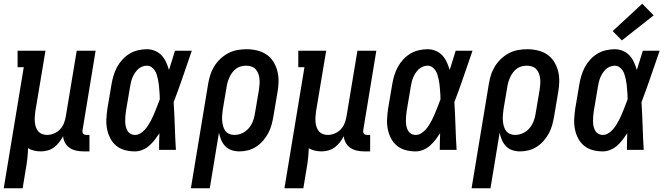

<svg xmlns="http://www.w3.org/2000/svg" viewBox="-45 -801 3565 1026"><path d="M-25 205 82 -442H49V-530H198L144 -207Q142 -193 141 -178.5Q140 -164 141 -150.5Q142 -137 146 -124Q150 -111 158.5 -100.5Q167 -90 179.5 -85Q192 -80 207 -80Q225 -80 244 -88Q263 -96 276.5 -110.5Q290 -125 297 -143.5Q304 -162 307 -181L365 -530H466L396 -105Q395 -100 396 -95Q397 -90 399.5 -86.5Q402 -83 407 -81.5Q412 -80 417 -80H433V8H402Q382 8 363 4Q344 0 328.5 -10Q313 -20 303.5 -36.5Q294 -53 292 -73Q283 -56 271 -40.5Q259 -25 243.5 -13.5Q228 -2 209.5 3Q191 8 173 8Q155 8 137.5 4Q120 0 105 -9Q104 19 101 47Q98 75 93 102L76 205Z M676 8Q648 8 622 1Q596 -6 576 -22.5Q556 -39 544 -62.5Q532 -86 527 -112Q522 -138 523.5 -166Q525 -194 529 -221L551 -351Q555 -375 562 -398Q569 -421 580.5 -442.5Q592 -464 609.5 -483Q627 -502 648 -514.5Q669 -527 693 -532.5Q717 -538 740 -538Q763 -538 784 -529Q805 -520 819.5 -504Q834 -488 843 -468Q852 -448 858 -427Q866 -452 874 -478Q882 -504 890 -530H980Q956 -461 932.5 -392Q909 -323 883 -255Q887 -191 889 -127.5Q891 -64 895 0H805Q805 -22 805.5 -44.5Q806 -67 807 -89Q795 -71 782 -54Q769 -37 752.5 -22.5Q736 -8 716 0Q696 8 676 8ZM676 -80Q691 -80 704.5 -88Q718 -96 728.5 -107.5Q739 -119 747.5 -132.5Q756 -146 763 -159.5Q770 -173 776 -187Q782 -201 787.5 -215Q793 -229 798.5 -243Q804 -257 809 -271Q809 -285 808 -298Q807 -311 806 -324.5Q805 -338 803.5 -351Q802 -364 799 -377Q796 -390 792.5 -402Q789 -414 782 -424.5Q775 -435 764.5 -442.5Q754 -450 740 -450Q727 -450 714.5 -445Q702 -440 692.5 -431Q683 -422 675.5 -410.5Q668 -399 663 -387Q658 -375 655 -362.5Q652 -350 650 -337L628 -207Q626 -194 625 -180.5Q624 -167 624 -154Q624 -141 626.5 -128Q629 -115 635 -104Q641 -93 652 -86.5Q663 -80 676 -80Z M975 205 1067 -351Q1071 -376 1078.5 -400Q1086 -424 1099.5 -446Q1113 -468 1132.5 -486.5Q1152 -505 1175 -517Q1198 -529 1223 -533.5Q1248 -538 1272 -538Q1301 -538 1328.5 -531.5Q1356 -525 1378.5 -510Q1401 -495 1415.5 -472Q1430 -449 1437 -422Q1444 -395 1443.5 -366Q1443 -337 1438 -309L1416 -179Q1412 -156 1406 -133.5Q1400 -111 1388.5 -89.5Q1377 -68 1361 -49.5Q1345 -31 1324.5 -17.5Q1304 -4 1281 2Q1258 8 1235 8Q1213 8 1193 1.5Q1173 -5 1159 -19.5Q1145 -34 1137 -53Q1129 -72 1125 -92L1076 205ZM1207 -80Q1228 -80 1248.5 -89Q1269 -98 1283.5 -115Q1298 -132 1306 -152Q1314 -172 1317 -193L1339 -323Q1341 -337 1342 -352Q1343 -367 1341.5 -381Q1340 -395 1335 -408Q1330 -421 1321 -431Q1312 -441 1298.5 -445.5Q1285 -450 1270 -450Q1257 -450 1243 -446.5Q1229 -443 1217.5 -434.5Q1206 -426 1197 -414.5Q1188 -403 1182 -390Q1176 -377 1172 -364Q1168 -351 1166 -337L1146 -219Q1144 -204 1142.5 -188.5Q1141 -173 1142 -158.5Q1143 -144 1146.5 -129.5Q1150 -115 1158 -103.5Q1166 -92 1179 -86Q1192 -80 1207 -80Z M1475 205 1582 -442H1549V-530H1698L1644 -207Q1642 -193 1641 -178.5Q1640 -164 1641 -150.5Q1642 -137 1646 -124Q1650 -111 1658.5 -100.5Q1667 -90 1679.5 -85Q1692 -80 1707 -80Q1725 -80 1744 -88Q1763 -96 1776.5 -110.5Q1790 -125 1797 -143.5Q1804 -162 1807 -181L1865 -530H1966L1896 -105Q1895 -100 1896 -95Q1897 -90 1899.5 -86.5Q1902 -83 1907 -81.5Q1912 -80 1917 -80H1933V8H1902Q1882 8 1863 4Q1844 0 1828.5 -10Q1813 -20 1803.5 -36.5Q1794 -53 1792 -73Q1783 -56 1771 -40.5Q1759 -25 1743.5 -13.5Q1728 -2 1709.5 3Q1691 8 1673 8Q1655 8 1637.5 4Q1620 0 1605 -9Q1604 19 1601 47Q1598 75 1593 102L1576 205Z M2176 8Q2148 8 2122 1Q2096 -6 2076 -22.5Q2056 -39 2044 -62.5Q2032 -86 2027 -112Q2022 -138 2023.5 -166Q2025 -194 2029 -221L2051 -351Q2055 -375 2062 -398Q2069 -421 2080.5 -442.5Q2092 -464 2109.5 -483Q2127 -502 2148 -514.5Q2169 -527 2193 -532.5Q2217 -538 2240 -538Q2263 -538 2284 -529Q2305 -520 2319.5 -504Q2334 -488 2343 -468Q2352 -448 2358 -427Q2366 -452 2374 -478Q2382 -504 2390 -530H2480Q2456 -461 2432.5 -392Q2409 -323 2383 -255Q2387 -191 2389 -127.5Q2391 -64 2395 0H2305Q2305 -22 2305.5 -44.5Q2306 -67 2307 -89Q2295 -71 2282 -54Q2269 -37 2252.5 -22.5Q2236 -8 2216 0Q2196 8 2176 8ZM2176 -80Q2191 -80 2204.5 -88Q2218 -96 2228.5 -107.5Q2239 -119 2247.5 -132.5Q2256 -146 2263 -159.5Q2270 -173 2276 -187Q2282 -201 2287.5 -215Q2293 -229 2298.5 -243Q2304 -257 2309 -271Q2309 -285 2308 -298Q2307 -311 2306 -324.5Q2305 -338 2303.5 -351Q2302 -364 2299 -377Q2296 -390 2292.5 -402Q2289 -414 2282 -424.5Q2275 -435 2264.5 -442.5Q2254 -450 2240 -450Q2227 -450 2214.5 -445Q2202 -440 2192.5 -431Q2183 -422 2175.5 -410.5Q2168 -399 2163 -387Q2158 -375 2155 -362.5Q2152 -350 2150 -337L2128 -207Q2126 -194 2125 -180.5Q2124 -167 2124 -154Q2124 -141 2126.5 -128Q2129 -115 2135 -104Q2141 -93 2152 -86.5Q2163 -80 2176 -80Z M2475 205 2567 -351Q2571 -376 2578.5 -400Q2586 -424 2599.5 -446Q2613 -468 2632.5 -486.5Q2652 -505 2675 -517Q2698 -529 2723 -533.5Q2748 -538 2772 -538Q2801 -538 2828.5 -531.5Q2856 -525 2878.5 -510Q2901 -495 2915.5 -472Q2930 -449 2937 -422Q2944 -395 2943.5 -366Q2943 -337 2938 -309L2916 -179Q2912 -156 2906 -133.5Q2900 -111 2888.5 -89.5Q2877 -68 2861 -49.5Q2845 -31 2824.5 -17.5Q2804 -4 2781 2Q2758 8 2735 8Q2713 8 2693 1.5Q2673 -5 2659 -19.5Q2645 -34 2637 -53Q2629 -72 2625 -92L2576 205ZM2707 -80Q2728 -80 2748.5 -89Q2769 -98 2783.5 -115Q2798 -132 2806 -152Q2814 -172 2817 -193L2839 -323Q2841 -337 2842 -352Q2843 -367 2841.5 -381Q2840 -395 2835 -408Q2830 -421 2821 -431Q2812 -441 2798.5 -445.5Q2785 -450 2770 -450Q2757 -450 2743 -446.5Q2729 -443 2717.5 -434.5Q2706 -426 2697 -414.5Q2688 -403 2682 -390Q2676 -377 2672 -364Q2668 -351 2666 -337L2646 -219Q2644 -204 2642.5 -188.5Q2641 -173 2642 -158.5Q2643 -144 2646.5 -129.5Q2650 -115 2658 -103.5Q2666 -92 2679 -86Q2692 -80 2707 -80Z M3176 8Q3148 8 3122 1Q3096 -6 3076 -22.5Q3056 -39 3044 -62.5Q3032 -86 3027 -112Q3022 -138 3023.5 -166Q3025 -194 3029 -221L3051 -351Q3055 -375 3062 -398Q3069 -421 3080.5 -442.5Q3092 -464 3109.5 -483Q3127 -502 3148 -514.5Q3169 -527 3193 -532.5Q3217 -538 3240 -538Q3263 -538 3284 -529Q3305 -520 3319.5 -504Q3334 -488 3343 -468Q3352 -448 3358 -427Q3366 -452 3374 -478Q3382 -504 3390 -530H3480Q3456 -461 3432.5 -392Q3409 -323 3383 -255Q3387 -191 3389 -127.5Q3391 -64 3395 0H3305Q3305 -22 3305.5 -44.5Q3306 -67 3307 -89Q3295 -71 3282 -54Q3269 -37 3252.5 -22.5Q3236 -8 3216 0Q3196 8 3176 8ZM3176 -80Q3191 -80 3204.5 -88Q3218 -96 3228.5 -107.5Q3239 -119 3247.5 -132.5Q3256 -146 3263 -159.5Q3270 -173 3276 -187Q3282 -201 3287.5 -215Q3293 -229 3298.5 -243Q3304 -257 3309 -271Q3309 -285 3308 -298Q3307 -311 3306 -324.5Q3305 -338 3303.5 -351Q3302 -364 3299 -377Q3296 -390 3292.5 -402Q3289 -414 3282 -424.5Q3275 -435 3264.5 -442.5Q3254 -450 3240 -450Q3227 -450 3214.5 -445Q3202 -440 3192.5 -431Q3183 -422 3175.5 -410.5Q3168 -399 3163 -387Q3158 -375 3155 -362.5Q3152 -350 3150 -337L3128 -207Q3126 -194 3125 -180.5Q3124 -167 3124 -154Q3124 -141 3126.5 -128Q3129 -115 3135 -104Q3141 -93 3152 -86.5Q3163 -80 3176 -80ZM3278 -585 3229 -635 3387 -781 3448 -719Z"/></svg>

Font: Iosevka Slab Semibold
Style: Italic
Weight: 600
Italic angle: -9°
Monospace: yes
Designer: Belleve Invis
Foundry: Belleve Invis
Version: Version 11.1.1; ttfautohint (v1.8.3)